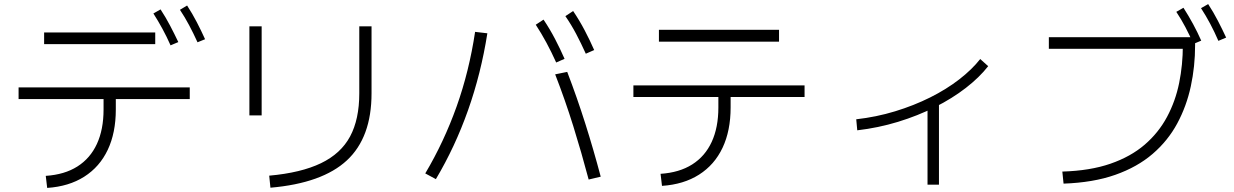

<svg xmlns="http://www.w3.org/2000/svg" viewBox="-20 -869 6040 940"><path d="M909 -441V-384H71V-441ZM211 51 204 -8Q296 -14 359 -54Q422 -94 454.5 -164.5Q487 -235 487 -333V-418H547V-333Q547 -219 507.5 -135.5Q468 -52 392.5 -4Q317 44 211 51ZM740 -710V-653H196V-710ZM815 -647Q796 -690 775 -728.5Q754 -767 731 -803L766 -823Q791 -785 812.5 -744Q834 -703 853 -663ZM947 -662Q927 -706 906 -745.5Q885 -785 861 -821L896 -842Q922 -802 943.5 -760.5Q965 -719 984 -677Z M1261 -304H1201V-740H1261ZM1304 50 1298 -9Q1454 -23 1551.5 -70Q1649 -117 1694 -201Q1739 -285 1739 -412V-740H1799V-412Q1799 -196 1678.5 -84Q1558 28 1304 50Z M2114 8 2062 -20Q2154 -175 2215.5 -347.5Q2277 -520 2306 -713L2366 -706Q2335 -509 2271.5 -329.5Q2208 -150 2114 8ZM2757 -517Q2805 -392 2845.5 -264Q2886 -136 2921 -4L2862 10Q2827 -122 2787 -250.5Q2747 -379 2698 -505ZM2848 -606Q2825 -657 2801 -702.5Q2777 -748 2748 -790L2786 -815Q2817 -769 2842.5 -720.5Q2868 -672 2889 -624ZM2703 -563Q2680 -614 2655.5 -659.5Q2631 -705 2603 -748L2641 -773Q2672 -727 2697.5 -678Q2723 -629 2744 -581Z M3919 -451V-394H3081V-451ZM3221 41 3214 -18Q3306 -24 3369 -64Q3432 -104 3464.5 -174.5Q3497 -245 3497 -343V-428H3557V-343Q3557 -229 3517.5 -145.5Q3478 -62 3402.5 -14Q3327 34 3221 41ZM3794 -723V-665H3206V-723Z M4177 -231 4172 -285Q4270 -296 4362 -324Q4454 -352 4534 -392Q4614 -432 4676.5 -480.5Q4739 -529 4779 -580L4818 -545Q4775 -490 4708.5 -438.5Q4642 -387 4557.5 -344.5Q4473 -302 4376.5 -272.5Q4280 -243 4177 -231ZM4521 -362H4577V35H4521Z M5187 30 5181 -29Q5317 -33 5416.5 -67.5Q5516 -102 5584 -160.5Q5652 -219 5693.5 -296.5Q5735 -374 5753 -463Q5771 -552 5771 -647L5787 -630H5115V-687H5831V-647Q5831 -544 5810 -446.5Q5789 -349 5743.5 -264.5Q5698 -180 5623 -115.5Q5548 -51 5440 -13Q5332 25 5187 30ZM5823 -654Q5804 -697 5783.5 -736Q5763 -775 5739 -811L5774 -831Q5799 -792 5821 -751.5Q5843 -711 5861 -670ZM5945 -669Q5926 -713 5905 -752.5Q5884 -792 5860 -829L5895 -849Q5921 -809 5942.5 -767.5Q5964 -726 5983 -685Z"/></svg>

Font: Murecho Thin Light
Style: Regular
Weight: 300
Version: Version 1.010